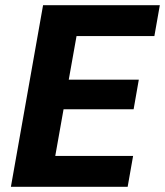

<svg xmlns="http://www.w3.org/2000/svg" viewBox="-20 -720 636 740"><path d="M22 0 146 -700H596L575 -581H275L245 -413H515L495 -299H225L193 -119H493L472 0Z"/></svg>

Font: DM Sans 18pt Black
Style: Italic
Weight: 900
Italic angle: -10°
Designer: Colophon Foundry, Jonny Pinhorn
Foundry: Colophon Foundry
Version: Version 4.004;gftools[0.9.30]